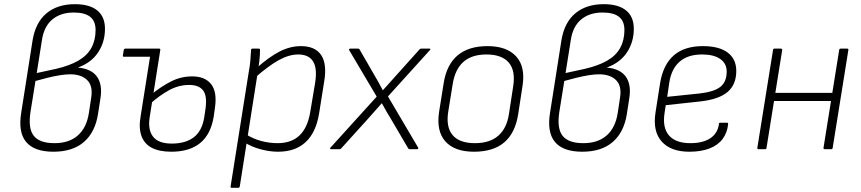

<svg xmlns="http://www.w3.org/2000/svg" viewBox="-20 -715 4125 920"><path d="M236 12Q144 12 105 -35Q66 -82 82 -177L136 -521Q150 -607 202.5 -651Q255 -695 339 -695Q409 -695 446 -665Q483 -635 483 -577Q483 -514 450.5 -464.5Q418 -415 355 -392V-391Q419 -385 445.5 -346.5Q472 -308 461 -242L450 -171Q437 -83 383 -35.5Q329 12 236 12ZM241 -29Q311 -29 353 -66Q395 -103 406 -174L417 -247Q426 -304 397.5 -331.5Q369 -359 316 -359Q295 -359 267 -354.5Q239 -350 208.5 -342.5Q178 -335 150 -327L126 -178Q114 -99 142 -64Q170 -29 241 -29ZM156 -365 248 -385Q313 -400 355.5 -424.5Q398 -449 418 -486Q438 -523 438 -571Q438 -614 412 -634.5Q386 -655 333 -655Q271 -655 231 -622Q191 -589 181 -523Z M574 -443Q567 -443 569 -450L573 -476Q575 -482 582 -482H723L717 -443ZM801 12Q743 12 707 -7Q671 -26 657.5 -64.5Q644 -103 654 -159L704 -475Q705 -482 710 -482H743Q749 -482 748 -475L697 -152Q688 -92 714 -59.5Q740 -27 803 -27Q870 -27 909.5 -58Q949 -89 959 -155L965 -196Q973 -256 953 -282Q933 -308 886 -308Q837 -308 791.5 -283.5Q746 -259 700 -218L706 -263Q754 -302 801 -325.5Q848 -349 901 -349Q962 -349 991.5 -312Q1021 -275 1010 -199L1004 -156Q990 -71 939 -29.5Q888 12 801 12Z M1312 12Q1273 12 1229.5 0.5Q1186 -11 1153 -32L1158 -72Q1192 -50 1231.5 -39.5Q1271 -29 1310 -29Q1375 -29 1414 -65Q1453 -101 1466 -175L1490 -318Q1501 -388 1480 -421Q1459 -454 1409 -454Q1365 -454 1316 -427Q1267 -400 1201 -342L1208 -388Q1269 -442 1319.5 -468Q1370 -494 1422 -494Q1490 -494 1519 -451Q1548 -408 1533 -322L1509 -171Q1494 -80 1444.5 -34Q1395 12 1312 12ZM1090 185Q1084 185 1085 178L1172 -371Q1177 -396 1179.5 -423.5Q1182 -451 1183 -475Q1183 -482 1190 -482H1220Q1226 -482 1226 -476Q1226 -463 1225 -447.5Q1224 -432 1222 -416Q1220 -400 1217 -388L1214 -362L1129 178Q1128 185 1121 185Z M1565 0Q1563 0 1562 -2.5Q1561 -5 1563 -7L1785 -252L1653 -475Q1652 -478 1653.5 -480Q1655 -482 1659 -482H1696Q1701 -482 1703 -478L1771 -360Q1783 -340 1793.5 -321Q1804 -302 1814 -283H1815Q1833 -303 1850.5 -322.5Q1868 -342 1885 -361L1990 -478Q1992 -481 1994.5 -481.5Q1997 -482 1999 -482H2037Q2042 -482 2042.5 -480Q2043 -478 2040 -475L1839 -253L1984 -7Q1985 -5 1983.5 -2.5Q1982 0 1979 0H1943Q1939 0 1936 -4L1855 -142Q1843 -161 1832 -180.5Q1821 -200 1810 -220H1809Q1791 -200 1774 -180.5Q1757 -161 1739 -141L1615 -4Q1611 0 1607 0Z M2251 12Q2158 12 2114 -37.5Q2070 -87 2084 -179L2106 -317Q2120 -405 2172.5 -449.5Q2225 -494 2316 -494Q2408 -494 2453 -445Q2498 -396 2484 -305L2463 -168Q2449 -78 2396.5 -33Q2344 12 2251 12ZM2256 -29Q2327 -29 2368 -65Q2409 -101 2419 -171L2439 -301Q2451 -377 2417.5 -415.5Q2384 -454 2311 -454Q2240 -454 2200 -418Q2160 -382 2149 -311L2128 -181Q2116 -107 2148.5 -68Q2181 -29 2256 -29Z M2770 12Q2678 12 2639 -35Q2600 -82 2616 -177L2670 -521Q2684 -607 2736.5 -651Q2789 -695 2873 -695Q2943 -695 2980 -665Q3017 -635 3017 -577Q3017 -514 2984.5 -464.5Q2952 -415 2889 -392V-391Q2953 -385 2979.5 -346.5Q3006 -308 2995 -242L2984 -171Q2971 -83 2917 -35.5Q2863 12 2770 12ZM2775 -29Q2845 -29 2887 -66Q2929 -103 2940 -174L2951 -247Q2960 -304 2931.5 -331.5Q2903 -359 2850 -359Q2829 -359 2801 -354.5Q2773 -350 2742.5 -342.5Q2712 -335 2684 -327L2660 -178Q2648 -99 2676 -64Q2704 -29 2775 -29ZM2690 -365 2782 -385Q2847 -400 2889.5 -424.5Q2932 -449 2952 -486Q2972 -523 2972 -571Q2972 -614 2946 -634.5Q2920 -655 2867 -655Q2805 -655 2765 -622Q2725 -589 2715 -523Z M3283 12Q3194 12 3150.5 -37Q3107 -86 3121 -176L3143 -317Q3158 -406 3209 -450Q3260 -494 3348 -494Q3426 -494 3467 -463Q3508 -432 3508 -375Q3508 -310 3466.5 -274.5Q3425 -239 3336 -229L3170 -211L3164 -171Q3154 -102 3186 -65.5Q3218 -29 3288 -29Q3348 -29 3383.5 -52.5Q3419 -76 3425 -121Q3425 -127 3431 -127H3464Q3469 -127 3469 -121Q3465 -79 3442.5 -49Q3420 -19 3379.5 -3.5Q3339 12 3283 12ZM3177 -251 3331 -267Q3402 -275 3432 -299Q3462 -323 3462 -372Q3462 -411 3431 -432.5Q3400 -454 3344 -454Q3276 -454 3236.5 -419.5Q3197 -385 3187 -319Z M3933 0Q3925 0 3926 -7L4001 -475Q4002 -482 4008 -482H4039Q4047 -482 4045 -475L3970 -7Q3969 0 3964 0ZM3615 0Q3608 0 3609 -7L3684 -475Q3685 -482 3690 -482H3721Q3729 -482 3728 -475L3653 -7Q3652 0 3646 0ZM3680 -231 3686 -270H3977L3970 -231Z"/></svg>

Font: Sofia Sans ExtraLight
Style: Italic
Weight: 250
Italic angle: -9°
Version: Version 4.100-B